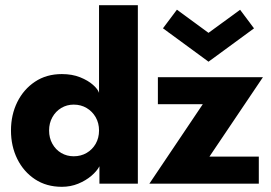

<svg xmlns="http://www.w3.org/2000/svg" viewBox="-20 -708 1046 740"><path d="M218.4 12Q158.9 12 114.9 -17.1Q70.9 -46.2 46.6 -95.4Q22.3 -144.6 22.3 -205Q22.3 -265.4 46.6 -314.6Q70.9 -363.8 114.9 -393.1Q158.9 -422.5 218.4 -422.5Q258.1 -422.5 288.8 -410.2Q319.4 -397.9 338.4 -381Q357.4 -364.2 361.7 -350.1V-688H511.3V0H363.2V-67.1Q353.5 -48.5 332 -30.2Q310.6 -12 281.4 0Q252.1 12 218.4 12ZM264 -105.7Q291.9 -105.7 313.9 -118.6Q336 -131.4 348.9 -154Q361.7 -176.6 361.7 -205Q361.7 -233.4 348.9 -256Q336 -278.6 313.9 -291.7Q291.9 -304.8 264 -304.8Q237.6 -304.8 216 -291.8Q194.5 -278.9 181.9 -256.3Q169.2 -233.7 169.2 -205Q169.2 -176.3 181.9 -153.7Q194.5 -131.1 216 -118.4Q237.6 -105.7 264 -105.7ZM588.5 -410.5H993.4L787.3 -104.5H977.5V0H555.6L761.6 -306.4H588.5ZM608.1 -598.9 661.9 -670.7 783.6 -581.4 905.4 -670.3 959 -598.7 783.6 -470.2Z"/></svg>

Font: League Spartan Extralight
Style: Regular
Weight: 200
Foundry: The League of Moveable Type
Version: Version 2.300; ttfautohint (v1.8.3)